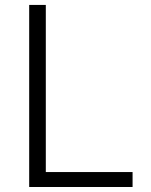

<svg xmlns="http://www.w3.org/2000/svg" viewBox="-20 -747 602 767"><path d="M96.6 0V-727.3H163V-59.7H509.6V0Z"/></svg>

Font: Inter Light BETA
Style: Regular
Weight: 300
Designer: Rasmus Andersson
Foundry: rsms
Version: Version 3.011;git-f93a4a705